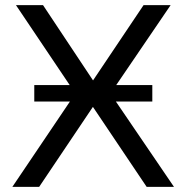

<svg xmlns="http://www.w3.org/2000/svg" viewBox="-20 -725 723 745"><path d="M28 0 283 -378 284 -345 42 -705H147L341 -413L537 -705H642L397 -345V-379L655 0H549L340 -311H341L132 0ZM113 -331V-395H571V-331Z"/></svg>

Font: Nunito Sans 7pt
Style: Regular
Weight: 400
Designer: Vernon Adams
Foundry: Vernon Adams
Version: Version 3.101;gftools[0.9.27]